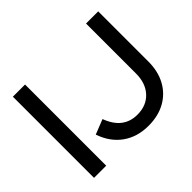

<svg xmlns="http://www.w3.org/2000/svg" viewBox="-153 -930 1171 1171"><g transform="rotate(-45 432.5 -344.5)"><path d="M71 0V-700H176V0ZM531 11Q434 11 365 -38.5Q296 -88 265 -179L361 -217Q386 -150 428.5 -117.5Q471 -85 531 -85Q609 -85 655.5 -135Q702 -185 702 -269V-700H807V-267Q807 -183 773 -120.5Q739 -58 677 -23.5Q615 11 531 11Z"/></g></svg>

Font: Red Hat Display Medium
Style: Regular
Weight: 500
Designer: Pentagram, MCKL
Foundry: Pentagram, MCKL
Version: Version 1.023